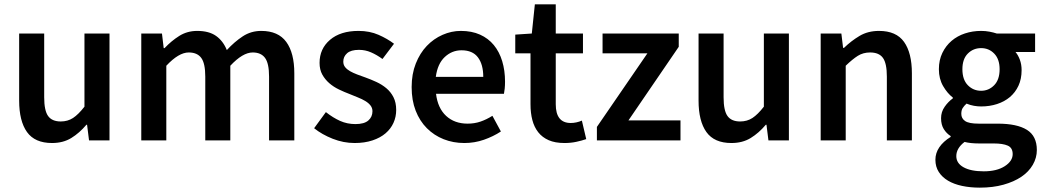

<svg xmlns="http://www.w3.org/2000/svg" viewBox="-20 -645 4797 882"><path d="M219 12Q140 12 104 -38.5Q68 -89 68 -183V-491H183V-198Q183 -137 201 -112Q219 -87 259 -87Q291 -87 315.5 -103Q340 -119 368 -155V-491H483V0H389L380 -72H377Q345 -34 307.5 -11Q270 12 219 12Z M629 0V-491H724L732 -424H736Q767 -457 803.5 -480Q840 -503 886 -503Q940 -503 972.5 -480Q1005 -457 1022 -415Q1057 -453 1095 -478Q1133 -503 1180 -503Q1258 -503 1295 -452.5Q1332 -402 1332 -308V0H1216V-293Q1216 -354 1197.5 -379Q1179 -404 1141 -404Q1095 -404 1038 -343V0H923V-293Q923 -354 904.5 -379Q886 -404 847 -404Q801 -404 744 -343V0Z M1609 12Q1558 12 1508.5 -7.5Q1459 -27 1423 -56L1477 -130Q1510 -104 1542.5 -89.5Q1575 -75 1613 -75Q1653 -75 1672 -91.5Q1691 -108 1691 -134Q1691 -149 1682 -160.5Q1673 -172 1658 -181Q1643 -190 1624 -197.5Q1605 -205 1586 -213Q1562 -222 1537 -234Q1512 -246 1492.5 -263Q1473 -280 1460.5 -302.5Q1448 -325 1448 -356Q1448 -421 1496 -462Q1544 -503 1627 -503Q1678 -503 1719 -485Q1760 -467 1790 -444L1737 -374Q1711 -393 1684.5 -404.5Q1658 -416 1629 -416Q1592 -416 1574.5 -400.5Q1557 -385 1557 -362Q1557 -347 1565.5 -336.5Q1574 -326 1588 -318Q1602 -310 1620.5 -303Q1639 -296 1659 -289Q1684 -280 1709 -268.5Q1734 -257 1754.5 -240Q1775 -223 1787.5 -198.5Q1800 -174 1800 -140Q1800 -108 1787.5 -80.5Q1775 -53 1751 -32.5Q1727 -12 1691 0Q1655 12 1609 12Z M2113 12Q2062 12 2018 -5.5Q1974 -23 1941 -56Q1908 -89 1889.5 -136.5Q1871 -184 1871 -245Q1871 -305 1890 -353Q1909 -401 1940.5 -434Q1972 -467 2013 -485Q2054 -503 2097 -503Q2147 -503 2185 -486Q2223 -469 2248.5 -438Q2274 -407 2287 -364Q2300 -321 2300 -270Q2300 -253 2298.5 -238Q2297 -223 2295 -214H1983Q1991 -148 2029.5 -112.5Q2068 -77 2128 -77Q2160 -77 2187.5 -86.5Q2215 -96 2242 -113L2281 -41Q2246 -18 2203 -3Q2160 12 2113 12ZM1982 -292H2200Q2200 -349 2175.5 -381.5Q2151 -414 2100 -414Q2056 -414 2023 -383Q1990 -352 1982 -292Z M2573 12Q2530 12 2500.5 -1Q2471 -14 2452.5 -37.5Q2434 -61 2425.5 -93.5Q2417 -126 2417 -166V-400H2347V-486L2423 -491L2437 -625H2533V-491H2658V-400H2533V-166Q2533 -80 2602 -80Q2615 -80 2628.5 -83Q2642 -86 2653 -91L2673 -6Q2653 1 2627.5 6.5Q2602 12 2573 12Z M2722 0V-62L2954 -400H2748V-491H3098V-430L2867 -92H3106V0Z M3340 12Q3261 12 3225 -38.5Q3189 -89 3189 -183V-491H3304V-198Q3304 -137 3322 -112Q3340 -87 3380 -87Q3412 -87 3436.5 -103Q3461 -119 3489 -155V-491H3604V0H3510L3501 -72H3498Q3466 -34 3428.5 -11Q3391 12 3340 12Z M3750 0V-491H3845L3853 -425H3857Q3890 -457 3928.5 -480Q3967 -503 4018 -503Q4097 -503 4133 -452.5Q4169 -402 4169 -308V0H4054V-293Q4054 -354 4036 -379Q4018 -404 3977 -404Q3945 -404 3920.5 -388.5Q3896 -373 3865 -343V0Z M4481 217Q4437 217 4399.5 209Q4362 201 4335 185Q4308 169 4292.5 145Q4277 121 4277 89Q4277 58 4295 31.5Q4313 5 4347 -16V-20Q4328 -32 4315.5 -52Q4303 -72 4303 -102Q4303 -131 4319.5 -154.5Q4336 -178 4357 -193V-197Q4332 -216 4312.5 -249.5Q4293 -283 4293 -327Q4293 -369 4309 -402Q4325 -435 4351.5 -457.5Q4378 -480 4413 -491.5Q4448 -503 4487 -503Q4507 -503 4525.5 -499.5Q4544 -496 4559 -491H4735V-406H4645Q4657 -392 4665 -370.5Q4673 -349 4673 -323Q4673 -282 4658.5 -251Q4644 -220 4619 -199Q4594 -178 4560 -167Q4526 -156 4487 -156Q4471 -156 4454 -159Q4437 -162 4420 -169Q4409 -159 4402.5 -149Q4396 -139 4396 -122Q4396 -101 4413.5 -89Q4431 -77 4476 -77H4563Q4652 -77 4697.5 -48.5Q4743 -20 4743 44Q4743 80 4724.5 112Q4706 144 4672 167Q4638 190 4589.5 203.5Q4541 217 4481 217ZM4487 -228Q4522 -228 4547 -253.5Q4572 -279 4572 -327Q4572 -373 4547.5 -398.5Q4523 -424 4487 -424Q4451 -424 4426 -399Q4401 -374 4401 -327Q4401 -279 4426 -253.5Q4451 -228 4487 -228ZM4499 142Q4559 142 4595.5 118.5Q4632 95 4632 63Q4632 34 4609.5 24Q4587 14 4545 14H4478Q4438 14 4411 7Q4373 36 4373 72Q4373 105 4406.5 123.5Q4440 142 4499 142Z"/></svg>

Font: Processing Sans Pro Semibold
Style: Regular
Weight: 600
Designer: Paul D. Hunt
Foundry: Adobe Systems Incorporated
Version: Version 2.020;PS 2.000;hotconv 1.0.86;makeotf.lib2.5.63406